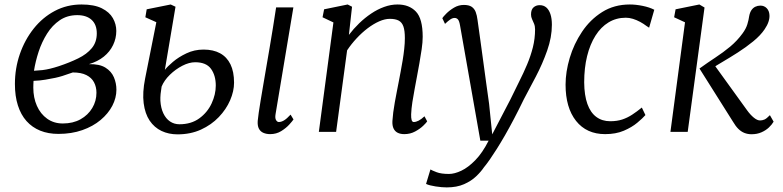

<svg xmlns="http://www.w3.org/2000/svg" viewBox="-20 -588 3492 856"><path d="M240.5 9Q195 9 159.2 -5.5Q123.5 -20 98.2 -48.2Q73 -76.5 59.8 -118Q46.5 -159.5 46.5 -213.5Q46.5 -283.5 68.5 -347Q90.5 -410.5 130.2 -460.5Q170 -510.5 224.2 -539.2Q278.5 -568 343.5 -568Q400 -568 434 -551Q468 -534 483.2 -507.2Q498.5 -480.5 498.5 -450Q498.5 -417 484.2 -387.2Q470 -357.5 442.8 -335.5Q415.5 -313.5 376.5 -302Q423.5 -303 450 -286.5Q476.5 -270 487.8 -243.5Q499 -217 499 -188Q499 -151.5 480.8 -116.5Q462.5 -81.5 428.5 -53Q394.5 -24.5 346.8 -7.8Q299 9 240.5 9ZM260 -37.5Q305.5 -37.5 339 -56.2Q372.5 -75 391.2 -106.2Q410 -137.5 410 -174.5Q410 -200.5 399.2 -221Q388.5 -241.5 365.2 -253.2Q342 -265 304.5 -265Q297.5 -263 285.2 -258.5Q273 -254 257.8 -249.2Q242.5 -244.5 226.5 -241Q207 -237 182.5 -232.8Q158 -228.5 129.5 -227.5Q129 -219.5 128.8 -211.8Q128.5 -204 128.5 -197Q128.5 -152.5 144.5 -116.2Q160.5 -80 190.2 -58.8Q220 -37.5 260 -37.5ZM131.5 -272.5Q152 -273.5 169 -275.5Q186 -277.5 203.5 -281.8Q221 -286 242.5 -293Q290.5 -309 328.8 -327.8Q367 -346.5 389.2 -373.2Q411.5 -400 411.5 -439Q411.5 -478.5 388.5 -499.5Q365.5 -520.5 324.5 -520.5Q280 -520.5 246.5 -497.8Q213 -475 189.8 -438Q166.5 -401 152.2 -357.5Q138 -314 131.5 -272.5Z M1184.5 10Q1167.5 10 1154.2 4.2Q1141 -1.5 1134.2 -14.5Q1127.5 -27.5 1129 -49Q1130 -62.5 1133.5 -85.8Q1137 -109 1142 -140Q1147 -171 1153.5 -208.2Q1160 -245.5 1167 -287.2Q1174 -329 1181.8 -373.5Q1189.5 -418 1196.8 -464Q1204 -510 1211 -555H1288L1208.5 -79Q1205.5 -61 1210.8 -52.5Q1216 -44 1223 -44Q1234 -44 1246.2 -51.2Q1258.5 -58.5 1275.5 -77L1288.5 -55.5Q1284 -48.5 1269.8 -32.8Q1255.5 -17 1233.8 -3.5Q1212 10 1184.5 10ZM771.5 11Q732 11 700 -4.2Q668 -19.5 647.2 -50.2Q626.5 -81 620.5 -128Q614.5 -175 627 -238L677 -489L628 -511L634 -546.5L741 -568L762.5 -558L715 -276.5Q725.5 -290.5 750.8 -312Q776 -333.5 811.2 -350.2Q846.5 -367 887.5 -367Q931 -367 961.2 -350.5Q991.5 -334 1007.5 -301.2Q1023.5 -268.5 1023.5 -219.5Q1023.5 -181.5 1006 -141Q988.5 -100.5 955.5 -66Q922.5 -31.5 876 -10.2Q829.5 11 771.5 11ZM780 -34Q832.5 -34 868.8 -60.5Q905 -87 923.5 -127Q942 -167 942 -206.5Q942 -251.5 920.8 -281Q899.5 -310.5 850 -310.5Q823.5 -310.5 793.2 -295Q763 -279.5 737.5 -254.8Q712 -230 700.5 -202Q697.5 -185 696 -169.2Q694.5 -153.5 695 -139Q697 -106.5 708.2 -82.8Q719.5 -59 738 -46.5Q756.5 -34 780 -34Z M1535.5 -432.5Q1556 -459.5 1581.2 -484Q1606.5 -508.5 1634.8 -527.5Q1663 -546.5 1692.8 -557.2Q1722.5 -568 1752.5 -568Q1804 -568 1834.2 -536.5Q1864.5 -505 1864.5 -424Q1864.5 -400 1860 -369Q1855.5 -338 1849.8 -306Q1844 -274 1839 -247Q1834.5 -222 1828.8 -192.2Q1823 -162.5 1818.5 -132.8Q1814 -103 1813 -78.5Q1812.5 -62 1815.2 -53Q1818 -44 1824.5 -44Q1834.5 -44 1846.2 -50Q1858 -56 1872.5 -69.5L1884.5 -47Q1881.5 -41.5 1867 -27.5Q1852.5 -13.5 1830.8 -1.8Q1809 10 1782.5 10Q1765.5 10 1753.2 4Q1741 -2 1734.8 -14.8Q1728.5 -27.5 1729.5 -48.5Q1730.5 -65.5 1733.2 -87Q1736 -108.5 1740.2 -132Q1744.5 -155.5 1749 -178.8Q1753.5 -202 1757.5 -222.5Q1761.5 -244 1766.2 -268.5Q1771 -293 1775.2 -319Q1779.5 -345 1782.2 -370.2Q1785 -395.5 1785 -418Q1785 -451.5 1778.5 -470Q1772 -488.5 1757.5 -496.2Q1743 -504 1718 -504Q1696 -504 1670.5 -492.8Q1645 -481.5 1619.2 -462Q1593.5 -442.5 1569.8 -417Q1546 -391.5 1527.5 -363.5L1478.5 0H1401.5L1466.5 -488L1418 -511L1425 -546.5L1530 -568L1549.5 -558Z M2031 -474.5Q2027.5 -495 2021.5 -501.5Q2015.5 -508 2007 -508Q1997.5 -508 1987.8 -501.5Q1978 -495 1964 -481.5L1952 -507Q1955.5 -513 1969.5 -527.2Q1983.5 -541.5 2004 -553.8Q2024.5 -566 2048 -566Q2070.5 -566 2082.8 -557.8Q2095 -549.5 2100.8 -534.5Q2106.5 -519.5 2109 -499Q2115.5 -452.5 2122 -405.8Q2128.5 -359 2134.8 -312.2Q2141 -265.5 2147.5 -218.8Q2154 -172 2160.5 -125.5L2174.5 11L2255.5 -144.5Q2275 -185.5 2294.5 -224Q2314 -262.5 2330 -300.5Q2346 -338.5 2355.8 -377.2Q2365.5 -416 2365.5 -457Q2365.5 -471.5 2361 -482.2Q2356.5 -493 2352 -502.8Q2347.5 -512.5 2347.5 -523.5Q2347.5 -545.5 2358.8 -555.2Q2370 -565 2386 -565Q2403.5 -565 2415.5 -554.8Q2427.5 -544.5 2434 -525Q2440.5 -505.5 2440.5 -477.5Q2440.5 -422 2419.5 -362.5Q2398.5 -303 2369.2 -247Q2340 -191 2315.5 -145.5Q2293 -99 2272 -59Q2251 -19 2231.8 14.5Q2212.5 48 2195.5 75Q2178.5 102 2164 122.8Q2149.5 143.5 2137.5 158Q2124.5 177.5 2102.8 198.2Q2081 219 2048.8 233.2Q2016.5 247.5 1971.5 247.5Q1950 247.5 1922.2 243.2Q1894.5 239 1879.5 232L1899 167.5Q1906.5 172 1926.8 179.8Q1947 187.5 1981.5 187.5Q2006.5 187.5 2037 173Q2067.5 158.5 2099.2 126Q2131 93.5 2158.5 39H2121.5Z M2678 10Q2595 10 2548.2 -49Q2501.5 -108 2501.5 -210.5Q2501.5 -267.5 2520 -329.8Q2538.5 -392 2574.8 -446.2Q2611 -500.5 2664.5 -534.2Q2718 -568 2788 -568Q2814.5 -568 2845.2 -561.8Q2876 -555.5 2897 -544.5L2874 -464.5L2862.5 -472Q2849.5 -482 2833.8 -490.5Q2818 -499 2801.8 -504Q2785.5 -509 2770 -509Q2727.5 -509 2693.2 -488.2Q2659 -467.5 2634.8 -429Q2610.5 -390.5 2597.5 -337.8Q2584.5 -285 2584.5 -221Q2585 -163 2598.8 -124.5Q2612.5 -86 2638.5 -66.8Q2664.5 -47.5 2700.5 -47.5Q2730.5 -47.5 2754 -55.2Q2777.5 -63 2798.5 -76.8Q2819.5 -90.5 2841.5 -108.5L2857.5 -75Q2845.5 -61 2821.2 -40.8Q2797 -20.5 2761.2 -5.2Q2725.5 10 2678 10Z M2969 0 3034 -488.5 2985.5 -511 2992 -546.5 3098 -568 3121 -554.5 3046 0ZM3330.5 10.5Q3314 10.5 3299.2 4.8Q3284.5 -1 3272 -13.2Q3259.5 -25.5 3248.5 -44.5L3098.5 -282.5Q3134.5 -308.5 3169.5 -331.5Q3204.5 -354.5 3235.5 -380.2Q3266.5 -406 3290.5 -439Q3306 -460 3312 -480Q3318 -500 3320 -515.5Q3323 -532 3330 -542.5Q3337 -553 3347.5 -558Q3358 -563 3370 -563Q3387 -563 3398.2 -551.5Q3409.5 -540 3410.5 -521Q3411.5 -507 3406.2 -491Q3401 -475 3389 -457.5Q3370.5 -430 3338 -403.5Q3305.5 -377 3269.5 -354Q3233.5 -331 3202.8 -313Q3172 -295 3157 -284.5L3155 -312L3311 -96Q3325.5 -76 3340.8 -63.5Q3356 -51 3368.5 -51Q3378.5 -51 3388 -55Q3397.5 -59 3412.5 -74.5L3429 -45.5Q3421.5 -32.5 3407.8 -19.5Q3394 -6.5 3374.5 2Q3355 10.5 3330.5 10.5Z"/></svg>

Font: Merriweather Light
Style: Italic
Weight: 300
Italic angle: -7.8°
Designer: Eben Sorkin
Foundry: Eben Sorkin
Version: Version 2.101